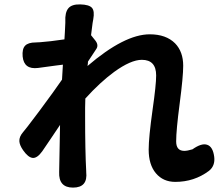

<svg xmlns="http://www.w3.org/2000/svg" viewBox="-20 -815 1020 873"><path d="M312 38Q246 38 249 -33Q250 -72 251 -140Q252 -207 253 -247Q238 -225 208 -180Q184 -144 172 -127Q149 -95 128.5 -97Q108 -99 85 -132Q69 -155 68 -173Q67 -193 84 -213Q101 -233 136 -280Q151 -299 158 -309Q230 -406 262 -453L266 -521Q256 -520 234 -517Q181 -510 153 -506Q89 -498 83 -558Q80 -592 94 -607Q108 -622 142 -622Q145 -622 151.5 -622.5Q158 -623 162 -623Q205 -626 273 -636Q274 -648 275 -669Q277 -704 277 -711Q277 -714 277 -717Q275 -758 290.5 -777Q306 -796 345 -795Q385 -794 398 -779.5Q411 -765 404 -727Q403 -721 401 -710Q396 -674 394 -655L414 -630Q430 -609 417 -591Q406 -574 380 -535Q380 -527 378 -515Q546 -659 661 -659Q735 -659 776 -618Q813 -580 813 -516Q813 -466 797 -344.5Q781 -223 781 -172Q781 -129 818 -129Q832 -129 855 -136Q896 -165 921 -157Q948 -149 954 -102Q959 -61 930 -38Q863 12 777 12Q722 12 689 -27Q656 -66 656 -135Q656 -190 674 -318Q690 -429 690 -472Q690 -543 625 -543Q575 -543 499 -488Q435 -441 368 -367Q368 -353 367 -325Q367 -300 367 -288Q367 -128 372 -36Q372 -35 372 -33Q380 38 312 38Z"/></svg>

Font: GenSenRounded TW B
Style: Regular
Weight: 700
Version: Version 1.501;PS 1;hotconv 16.6.51;makeotf.lib2.5.65220